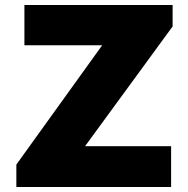

<svg xmlns="http://www.w3.org/2000/svg" viewBox="-20 -743 746 763"><path d="M45 0H660V-162H318L666 -638V-723H77V-563H386L45 -89Z"/></svg>

Font: United Sans Black
Style: Regular
Weight: 900
Designer: Pablo Impallari, Rodrigo Fuenzalida (Modified by Dan O. Williams)
Version: Version 1.000;PS 001.000;hotconv 1.0.88;makeotf.lib2.5.64775